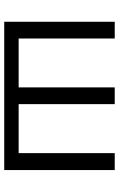

<svg xmlns="http://www.w3.org/2000/svg" viewBox="157 -732 575 930"><g transform="rotate(90 445.0 -267.5)"><path d="M484.9 -69.8H722.2V-535.2H804.2V0H85.9V-535.2H167V-69.8H403.8V-535.2H484.9Z"/></g></svg>

Font: WebKoruri
Style: Regular
Weight: 400
Foundry: lindwurm / mohemohe
Version: Version 1.00